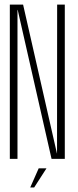

<svg xmlns="http://www.w3.org/2000/svg" viewBox="-20 -695 340 840"><path d="M23 0V-675H81L229 -24H229.5L230 -675H263.5V0H205.5L57.5 -651.5H56.5V0ZM112.2 125.3 149.3 41.4H183.4L129.4 125.3Z"/></svg>

Font: Anybody Condensed ExtraLight
Style: Regular
Weight: 200
Width: 3
Designer: Tyler Finck
Foundry: Etcetera Type Company
Version: Version 1.010; ttfautohint (v1.8.3) -l 8 -r 50 -G 200 -x 14 